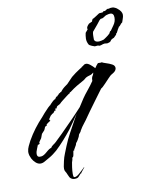

<svg xmlns="http://www.w3.org/2000/svg" viewBox="-89 -593 605 748"><g transform="rotate(-10 214.0 -219.0)"><path d="M161 93Q156 97 147 97Q134 97 127 87L121 74Q119 68 115.5 63Q112 58 112 51Q112 43 114 35.5Q116 28 117 21Q120 7 126 -7.5Q132 -22 137 -35Q147 -60 160 -83.5Q173 -107 186 -131L198 -152L193 -145Q184 -132 176 -120Q168 -108 159 -96Q144 -77 127.5 -58.5Q111 -40 94 -24Q87 -18 79 -12Q71 -6 62 -1Q54 3 44.5 9Q35 15 26 15Q16 15 7 7Q-2 -1 -7 -11Q-10 -17 -12 -23.5Q-14 -30 -14 -38Q-13 -50 -8 -60Q-3 -70 2 -80Q15 -103 30.5 -123.5Q46 -144 64 -163Q67 -167 75.5 -176.5Q84 -186 92.5 -194.5Q101 -203 104 -203Q102 -205 104 -205Q107 -208 114 -215Q121 -222 125 -222Q126 -224 129 -228Q132 -232 135 -232V-231Q136 -233 137.5 -235Q139 -237 141 -237Q141 -239 142 -239L144 -242H147Q149 -246 153 -246L157 -251Q162 -257 169 -262.5Q176 -268 182 -272L205 -296Q222 -310 238 -320L249 -327V-328Q254 -330 257.5 -333.5Q261 -337 267 -337Q274 -337 283 -330Q292 -323 300 -314Q303 -319 307 -324Q311 -329 313 -331Q314 -332 320.5 -331.5Q327 -331 327 -332H329Q334 -329 345.5 -325.5Q357 -322 367.5 -316.5Q378 -311 378 -301Q378 -297 375 -292Q371 -286 364.5 -282.5Q358 -279 353 -275L344 -266Q340 -262 327 -248Q314 -234 309 -232Q309 -232 298.5 -218Q288 -204 274.5 -185.5Q261 -167 250 -152Q239 -137 238 -135Q228 -120 219 -109Q210 -98 202 -84Q201 -80 198 -77Q195 -74 193 -71L190 -62Q189 -59 183.5 -50Q178 -41 176 -40Q175 -33 168.5 -23.5Q162 -14 163 -10L161 -13L160 -12Q159 -8 157.5 2.5Q156 13 151 14V16Q151 20 149.5 24Q148 28 147 32Q146 36 144 50.5Q142 65 142 76Q142 90 146 90Q154 91 165.5 81Q177 71 183 65L190 58Q191 59 190 60Q189 62 182 70Q175 78 175 80Q172 80 172 81ZM34 -12Q43 -13 56.5 -25Q70 -37 77 -38Q80 -44 87 -48.5Q94 -53 98 -57L127 -85Q148 -106 171 -129.5Q194 -153 214 -175L234 -206Q242 -218 256 -235Q270 -252 280 -267Q280 -271 280.5 -275.5Q281 -280 284 -286Q286 -288 287 -291Q288 -294 289 -297V-298H288Q282 -292 273.5 -290Q265 -288 258 -284L248 -276Q233 -268 218 -259Q203 -250 189 -239Q185 -239 185 -235Q183 -235 172.5 -227Q162 -219 152.5 -211.5Q143 -204 143 -203Q139 -199 132 -196Q125 -193 125 -186H119V-178H114V-177Q113 -175 110.5 -172Q108 -169 105 -168Q104 -167 104 -168H103Q102 -165 100.5 -164.5Q99 -164 97 -162L89 -150H88L92 -142Q90 -142 83 -137Q76 -132 76 -131H75V-126Q68 -125 66.5 -120Q65 -115 62 -110L51 -98L45 -82L38 -72Q37 -71 35.5 -68Q34 -65 35 -65V-64Q37 -64 34.5 -61Q32 -58 28 -59Q27 -55 22 -44Q17 -33 17 -24Q17 -9 34 -12ZM332 -397Q331 -397 329 -398Q327 -399 325 -399Q322 -399 318.5 -398.5Q315 -398 313 -398Q312 -398 302 -402Q292 -406 290 -410Q284 -421 284 -433Q284 -439 285 -445Q286 -451 287 -456Q288 -458 291.5 -461.5Q295 -465 297 -468Q296 -470 296 -473Q296 -479 306 -489L319 -495Q319 -496 321 -501Q323 -506 327 -506Q333 -510 339 -513.5Q345 -517 352 -522Q355 -522 359.5 -522.5Q364 -523 366 -523Q370 -528 372 -527Q374 -526 378 -528Q382 -530 384 -532Q386 -534 393 -533Q396 -535 401 -535Q406 -535 408 -535Q410 -535 416 -532.5Q422 -530 425 -527Q442 -514 442 -500Q442 -493 438 -482.5Q434 -472 434 -471Q431 -470 428 -466Q425 -462 423 -460Q420 -456 420 -458Q420 -460 416 -452Q414 -450 411 -443.5Q408 -437 406 -434Q403 -434 403 -431Q403 -428 402 -428Q399 -425 396.5 -422.5Q394 -420 392 -418Q391 -417 388.5 -416.5Q386 -416 384 -414Q380 -413 378.5 -409.5Q377 -406 373 -404Q364 -400 358.5 -401.5Q353 -403 346 -401Q343 -400 338.5 -398.5Q334 -397 332 -397ZM331 -414H334Q336 -414 343 -415.5Q350 -417 352 -418L361 -424Q370 -430 376 -436Q378 -437 379.5 -441.5Q381 -446 385 -447Q388 -452 398 -465.5Q408 -479 408 -495Q408 -513 394 -513Q391 -513 388 -512.5Q385 -512 382 -511Q376 -510 371.5 -506.5Q367 -503 362 -501Q361 -500 357 -500Q353 -500 351 -497Q349 -496 344 -489Q339 -482 337 -480Q332 -474 326.5 -467.5Q321 -461 316 -455Q314 -448 314 -439Q314 -430 314 -424Q317 -414 331 -414Z"/></g></svg>

Font: Cherish
Style: Regular
Weight: 400
Designer: Robert E. Leuschke
Foundry: Robert E. Leuschke
Version: Version 1.005